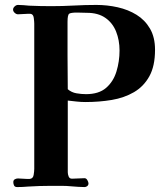

<svg xmlns="http://www.w3.org/2000/svg" viewBox="-20 -754 664 779"><path d="M465 -549Q465 -591 451 -626Q437 -661 407.5 -681.5Q378 -702 333 -702Q323 -702 313 -702.5Q303 -703 293 -703Q268 -703 261 -698.5Q254 -694 254 -666Q254 -598 254 -529Q254 -460 255 -392Q270 -379 290 -375.5Q310 -372 329 -372Q381 -372 410.5 -397.5Q440 -423 452.5 -464Q465 -505 465 -549ZM609 -552Q609 -486 586 -444.5Q563 -403 523.5 -380Q484 -357 433.5 -348.5Q383 -340 327 -340Q309 -340 291 -342Q273 -344 255 -346Q255 -273 255 -200.5Q255 -128 255 -55Q255 -47 258.5 -38Q262 -29 272 -29Q285 -29 297.5 -30Q310 -31 323 -31Q330 -31 334.5 -23Q339 -15 339 -10Q339 -3 334 1Q329 5 323 5Q310 5 297 4Q284 3 270 2Q250 0 229 0Q208 0 188 0Q140 0 93 3Q82 4 71.5 4.5Q61 5 50 5Q40 5 37 -1.5Q34 -8 34 -15Q34 -23 40 -26.5Q46 -30 53 -30Q62 -30 71 -29Q80 -28 90 -28Q92 -28 95 -28Q98 -28 100 -28Q114 -29 116.5 -44Q119 -59 119 -69V-658Q119 -666 117 -681.5Q115 -697 103 -698Q100 -698 97.5 -698Q95 -698 93 -698Q83 -698 73 -697Q63 -696 53 -696Q46 -696 39.5 -702Q33 -708 33 -715Q33 -722 39.5 -728Q46 -734 53 -734Q64 -734 75.5 -733Q87 -732 98 -731Q121 -730 143.5 -729.5Q166 -729 188 -729Q234 -729 279.5 -731.5Q325 -734 371 -734Q415 -734 457.5 -724.5Q500 -715 534 -694Q568 -673 588.5 -638Q609 -603 609 -552Z"/></svg>

Font: Kaisei Decol
Style: Bold
Weight: 700
Designer: Font-Kai, 金井和夫
Foundry: KAZUO KANAI
Version: Version 5.003